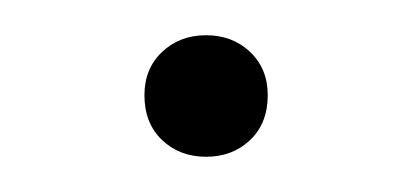

<svg xmlns="http://www.w3.org/2000/svg" viewBox="-20 -79 234 109"><path d="M62 -25Q62 -40 72 -49.5Q82 -59 97 -59Q112 -59 122 -49.5Q132 -40 132 -25Q132 -9 122 0.5Q112 10 97 10Q82 10 72 0.5Q62 -9 62 -25Z"/></svg>

Font: LINE Seed Sans TH App Thin
Style: Regular
Weight: 250
Designer: Dalton Maag Ltd | Thai characters by Cadson Demak Co.,Ltd.
Foundry: Dalton Maag Ltd
Version: Version 1.003